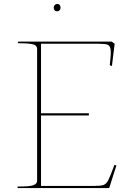

<svg xmlns="http://www.w3.org/2000/svg" viewBox="-20 -963 676 983"><path d="M435 -372H190V-11H457Q496 -11 510 -16Q524 -21 534 -40Q544 -59 566 -119L576 -116L539 0H70V-8Q103 -8 123 -9.5Q143 -11 156.5 -17.5Q170 -24 170 -38V-712Q170 -732 145 -737Q120 -742 70 -742L74 -750H552L567 -739L553 -625L542 -629Q549 -686 546.5 -707.5Q544 -729 531.5 -734Q519 -739 482 -739H190V-383H435ZM290 -924Q290 -932 285.5 -937.5Q281 -943 273 -943Q266 -943 260.5 -937.5Q255 -932 255 -924Q255 -916 259.5 -910.5Q264 -905 272 -905Q279 -905 284.5 -910Q290 -915 290 -924Z"/></svg>

Font: TMT Limkin
Style: Regular
Weight: 400
Designer: Gabriel Drozdov
Version: Version 1.000;Glyphs 3.1.2 (3151)